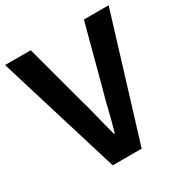

<svg xmlns="http://www.w3.org/2000/svg" viewBox="-175 -876 971 1011"><g transform="rotate(-30 310.0 -370.5)"><path d="M221.5 0 -5.5 -740.8H150.5L247.6 -380.1Q265.5 -318.6 279.1 -261.2Q292.7 -203.7 310.2 -140.6H315Q333.3 -203.7 346.9 -261.2Q360.5 -318.6 377.9 -380.1L474 -740.8H624.3L397.5 0Z"/></g></svg>

Font: Noto Sans KR Thin
Style: Regular
Weight: 100
Designer: Ryoko NISHIZUKA 西塚涼子 (kana, bopomofo & ideographs); Paul D. Hunt (Latin, Greek & Cyrillic); Sandoll Communications 산돌커뮤니
Foundry: Adobe
Version: Version 2.004-H2;hotconv 1.0.118;makeotfexe 2.5.65603